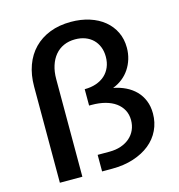

<svg xmlns="http://www.w3.org/2000/svg" viewBox="-110 -843 874 940"><g transform="rotate(-15 327.0 -373.5)"><path d="M78 -487Q78 -546.5 95.5 -594.5Q113 -642.5 146 -676.2Q179 -710 226.2 -728.5Q273.5 -747 333 -747Q384.5 -747 427.2 -733.2Q470 -719.5 500.8 -694.2Q531.5 -669 548.8 -633.5Q566 -598 566 -554Q566 -524.5 557.8 -497.2Q549.5 -470 534.5 -447.5Q519.5 -425 498 -408Q476.5 -391 450 -381Q484 -374.5 512.5 -360.5Q541 -346.5 561.8 -325.2Q582.5 -304 594.2 -275.2Q606 -246.5 606 -210Q606 -164.5 587.5 -125.8Q569 -87 534.5 -59.2Q500 -31.5 451.5 -15.8Q403 0 343 0H292V-84H352Q384.5 -84 410.5 -93Q436.5 -102 455.2 -118.2Q474 -134.5 484 -157Q494 -179.5 494 -206Q494 -235 482 -257.5Q470 -280 448.2 -295.8Q426.5 -311.5 395.8 -319.8Q365 -328 327 -328H314V-411Q346.5 -411 372.5 -420Q398.5 -429 416.8 -445.5Q435 -462 445 -485.5Q455 -509 455 -538Q455 -566 446 -588.2Q437 -610.5 420.8 -626.2Q404.5 -642 381.8 -650.5Q359 -659 331 -659Q299 -659 273.2 -647.5Q247.5 -636 229.5 -614.5Q211.5 -593 201.8 -562.8Q192 -532.5 192 -495V0H78Z"/></g></svg>

Font: Argentum Sans
Style: Regular
Weight: 400
Designer: Julieta Ulanovsky, Owen Earl, Chris M. Simpson, Rasmus Andersson, Cristiano Sobral
Foundry: The Argentum Sans Project Authors
Version: Version 3.135; ttfautohint (v1.8.4.7-5d5b-dirty)